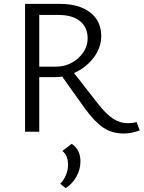

<svg xmlns="http://www.w3.org/2000/svg" viewBox="-20 -678 739 988"><path d="M699 -7Q656 9 617 9Q556 9 511.5 -21Q467 -51 416 -121L300 -284Q281 -281 261 -281H182V0H109V-658H288Q387 -658 444 -614Q501 -570 501 -492Q501 -433 462 -381.5Q423 -330 361 -302L482 -147Q527 -89 563 -66.5Q599 -44 637 -44Q661 -44 683 -50ZM270 -335Q312 -335 349 -355Q386 -375 408.5 -408.5Q431 -442 431 -480Q431 -537 392 -569Q353 -601 282 -601H182V-335ZM394 153Q394 193 373.5 230.5Q353 268 318 290L290 268Q309 248 319.5 222Q330 196 330 171Q330 120 301 99L349 62Q394 92 394 153Z"/></svg>

Font: Ysabeau SC
Style: Regular
Weight: 400
Designer: Christian Thalmann (Catharsis Fonts)
Version: Version 0.003